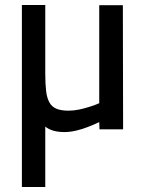

<svg xmlns="http://www.w3.org/2000/svg" viewBox="-20 -520 570 772"><path d="M68 -500H162V-224Q162 -182 165.5 -153.5Q169 -125 179 -107.5Q189 -90 207.5 -82.5Q226 -75 256 -75Q276 -75 298 -79.5Q320 -84 338 -90Q359 -96 379 -105V-499H474L475 0H380L379 -29Q356 -18 332 -9Q312 -1 287 5Q262 11 239 11Q189 11 162 -11V232H68Z"/></svg>

Font: Panefresco 600wt
Style: Regular
Weight: 600
Designer: Campivisivi
Foundry: Campivisivi & Chank Co
Version: Version 1.001